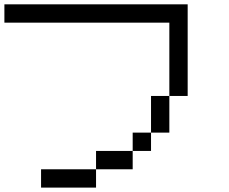

<svg xmlns="http://www.w3.org/2000/svg" viewBox="-20 -853 1040 873"><path d="M666.7 -166.7H583.3V-250H666.7ZM666.7 -416.7H750V-250H666.7ZM0 -750V-833.3H833.3V-416.7H750V-750ZM166.7 0V-83.3H416.7V0ZM416.7 -83.3V-166.7H583.3V-83.3Z"/></svg>

Font: Galmuri11 Regular
Style: Regular
Weight: 400
Designer: Minseo Lee (Quiple)
Version: Version 2.356;hotconv 1.1.0;makeotfexe 2.6.0 DEVELOPMENT